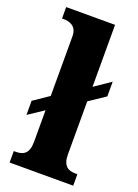

<svg xmlns="http://www.w3.org/2000/svg" viewBox="-145 -821 632 882"><g transform="rotate(20 170.5 -380.0)"><path d="M20 0H331V-56H321C285 -56 259 -71 259 -127V-386L338 -439V-511L259 -457V-760H20V-704H31C50 -704 93 -697 93 -645V-352L18 -301V-232L93 -282V-127C93 -71 67 -56 31 -56H20Z"/></g></svg>

Font: Noto Serif Hebrew SemiCondensed ExtraBold
Style: Regular
Weight: 800
Width: 4
Designer: Monotype Design Team
Foundry: Monotype Imaging Inc.
Version: Version 2.004